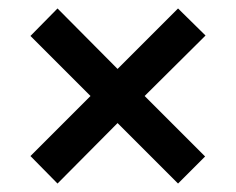

<svg xmlns="http://www.w3.org/2000/svg" viewBox="-20 -550 558 454"><path d="M258 -259 116 -116 52 -181 194 -323 52 -465 116 -530 258 -387 401 -530 466 -466 322 -323 465 -180 401 -116Z"/></svg>

Font: Noto Sans Devanagari SemiCondensed SemiBold
Style: Regular
Weight: 600
Width: 4
Designer: Jelle Bosma - Monotype Design Team
Foundry: Monotype Imaging Inc.
Version: Version 2.004; ttfautohint (v1.8.4.7-5d5b)